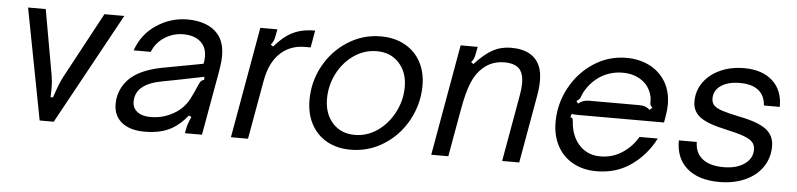

<svg xmlns="http://www.w3.org/2000/svg" viewBox="-39 -752 3952 952"><g transform="rotate(5 1936.5 -276.5)"><path d="M175 0 69 -553H157L215 -226Q220 -197 220 -165L219 -120H231Q233 -125 234.5 -131Q236 -137 239 -143Q256 -194 273 -226L449 -553H548L245 0Z M543 -115Q543 -159 563 -197Q583 -235 620 -261Q670 -296 756 -313L960 -351Q964 -368 964 -388Q964 -425 944 -450Q912 -488 848 -488Q797 -488 754.5 -460.5Q712 -433 694 -387H609Q638 -470 709 -516.5Q780 -563 863 -563Q912 -563 951 -548.5Q990 -534 1014 -506Q1048 -467 1048 -398Q1048 -366 1041 -326L983 0H898L903 -26Q907 -48 923 -83L910 -89Q876 -46 835 -22Q781 10 698 10Q625 10 584 -23Q543 -56 543 -115ZM813 -84Q850 -101 872.5 -122.5Q895 -144 909 -170Q923 -196 942 -241Q948 -256 954 -263Q960 -270 970 -271V-287L836 -260L763 -246Q698 -234 665 -207Q631 -179 631 -134Q631 -102 655 -83.5Q679 -65 722 -65Q770 -65 813 -84Z M1127 0 1225 -553H1310L1303 -517Q1299 -491 1284 -475L1296 -466Q1339 -517 1385 -540Q1431 -563 1493 -563H1497L1482 -478H1453Q1386 -478 1338 -438Q1281 -390 1264 -291L1212 0Z M1499 -218Q1499 -310 1542.5 -389Q1586 -468 1661 -515.5Q1736 -563 1825 -563Q1893 -563 1944.5 -534.5Q1996 -506 2023.5 -455Q2051 -404 2051 -338Q2051 -247 2007.5 -166.5Q1964 -86 1888.5 -38Q1813 10 1723 10Q1655 10 1604.5 -18.5Q1554 -47 1526.5 -98.5Q1499 -150 1499 -218ZM1964 -323Q1964 -396 1922 -442Q1880 -488 1811 -488Q1749 -488 1697 -452Q1645 -416 1615 -357Q1585 -298 1585 -232Q1585 -157 1627 -111Q1669 -65 1737 -65Q1799 -65 1851 -101.5Q1903 -138 1933.5 -198Q1964 -258 1964 -323Z M2124 0 2222 -553H2307L2300 -517Q2296 -491 2281 -475L2293 -466Q2340 -518 2381.5 -540.5Q2423 -563 2473 -563Q2589 -563 2620 -476Q2629 -449 2629 -412Q2629 -375 2621 -333L2562 0H2477L2536 -333Q2542 -366 2542 -392Q2542 -434 2526 -457Q2504 -488 2446 -488Q2382 -488 2338 -447Q2306 -419 2286 -370Q2266 -321 2251 -236L2209 0Z M2724 -215Q2724 -306 2767 -386Q2810 -466 2884 -514.5Q2958 -563 3047 -563Q3110 -563 3160.5 -538Q3211 -513 3241 -465Q3271 -417 3271 -349Q3271 -322 3265 -290L3260 -260H2865Q2858 -260 2837.5 -260Q2817 -260 2800 -262L2795 -246Q2804 -244 2806 -239.5Q2808 -235 2809 -225Q2810 -215 2811 -205Q2821 -141 2860.5 -103Q2900 -65 2960 -65Q3020 -65 3068.5 -97Q3117 -129 3145 -178H3236Q3193 -94 3119 -42Q3045 10 2947 10Q2879 10 2828.5 -18.5Q2778 -47 2751 -98Q2724 -149 2724 -215ZM2827 -316Q2839 -326 2851.5 -330.5Q2864 -335 2881 -335H3129Q3148 -335 3160 -330.5Q3172 -326 3183 -316L3196 -328Q3188 -336 3186 -340.5Q3184 -345 3184 -352V-363Q3184 -379 3180 -389Q3167 -436 3128 -462Q3089 -488 3035 -488Q2980 -488 2934 -462.5Q2888 -437 2857 -389Q2848 -375 2844.5 -366Q2841 -357 2840 -355Q2837 -346 2833.5 -341Q2830 -336 2818 -328Z M3341 -178H3430Q3431 -123 3468 -94Q3505 -65 3573 -65Q3637 -65 3676.5 -92.5Q3716 -120 3716 -164Q3716 -187 3703 -201.5Q3690 -216 3659 -227.5Q3628 -239 3569 -252Q3478 -271 3439.5 -299.5Q3401 -328 3401 -377Q3401 -430 3431 -472.5Q3461 -515 3514 -539Q3567 -563 3633 -563Q3723 -563 3774.5 -516Q3826 -469 3825 -387H3746Q3743 -436 3710.5 -462Q3678 -488 3619 -488Q3559 -488 3524 -464Q3489 -440 3489 -399Q3489 -379 3501 -366Q3513 -353 3543.5 -343Q3574 -333 3632 -321Q3724 -303 3764 -272.5Q3804 -242 3804 -189Q3804 -131 3773 -85.5Q3742 -40 3686 -15Q3630 10 3558 10Q3454 10 3397 -40Q3340 -90 3341 -178Z"/></g></svg>

Font: Open Sauce Sans
Style: Italic
Weight: 400
Italic angle: -10°
Designer: Alfredo Marco Pradil
Foundry: Creative Sauce Fz LLC
Version: Version 1.477